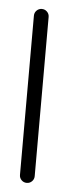

<svg xmlns="http://www.w3.org/2000/svg" viewBox="-44 -549 208 578"><g transform="rotate(5 59.5 -260.0)"><path d="M37 -19.6V-500.7Q37 -510 43.5 -516.5Q50 -523 59.3 -523Q68.5 -523 75 -516.5Q81.5 -510 81.5 -500.7V-19.6Q81.5 -10.4 75 -3.9Q68.5 2.6 59.3 2.6Q50 2.6 43.5 -3.9Q37 -10.4 37 -19.6Z"/></g></svg>

Font: 26F Galaxy Hebrew
Style: Regular
Weight: 400
Designer: C₂₉H₂₅N₃O₅
Version: Version 1.000